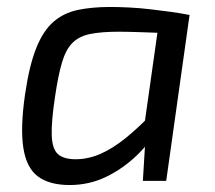

<svg xmlns="http://www.w3.org/2000/svg" viewBox="-20 -519 616 551"><path d="M296 -499Q322 -499 351 -497.5Q380 -496 410.5 -492.5Q441 -489 470 -485Q499 -481 524 -476L487 -423Q432 -425 388 -426.5Q344 -428 321 -428Q271 -428 239 -421.5Q207 -415 188 -396Q169 -377 158 -340Q147 -303 138 -242Q127 -169 128.5 -130Q130 -91 146.5 -76.5Q163 -62 197 -62Q233 -62 268.5 -77.5Q304 -93 341.5 -123.5Q379 -154 420 -197L437 -156Q412 -111 372.5 -73Q333 -35 284.5 -11.5Q236 12 180 12Q122 12 89 -12.5Q56 -37 47 -94.5Q38 -152 52 -249Q64 -331 84 -381Q104 -431 133.5 -456.5Q163 -482 203.5 -490.5Q244 -499 296 -499ZM439 -476H524L457 0H390L397 -115L389 -123Z"/></svg>

Font: Exo 2
Style: Italic
Weight: 400
Italic angle: -8°
Designer: Natanael Gama
Foundry: Natanael Gama
Version: Version 2.010